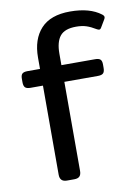

<svg xmlns="http://www.w3.org/2000/svg" viewBox="-80 -749 582 804"><g transform="rotate(-10 210.5 -347.5)"><path d="M109 -30V-409H56Q40 -409 33.5 -415.5Q27 -422 27 -438V-453Q27 -468 33.5 -474Q40 -480 56 -480H109V-528Q109 -606 150 -650.5Q191 -695 274 -695Q358 -695 405 -659Q413 -653 413 -647Q413 -643 410 -638L391 -606Q387 -599 382 -599Q379 -599 373 -602Q350 -616 331.5 -622Q313 -628 288 -628Q240 -628 220 -603.5Q200 -579 200 -528V-480H343Q359 -480 365.5 -474Q372 -468 372 -453V-438Q372 -422 365.5 -415.5Q359 -409 343 -409H200V-30Q200 -15 193 -7.5Q186 0 170 0H139Q109 0 109 -30Z"/></g></svg>

Font: Mitr Light
Style: Regular
Weight: 300
Designer: Thanarat Vachiruckul
Foundry: Cadson Demak
Version: Version 1.003